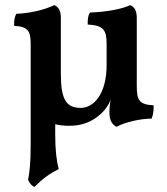

<svg xmlns="http://www.w3.org/2000/svg" viewBox="-20 -487 654 751"><path d="M515 -153V-417C515 -448 504 -461 489 -467C459 -452 397 -440 332 -438C323 -424 323 -409 323 -391C387 -388 397 -367 397 -315V-233C397 -117 345 -65 296 -65C239 -65 218 -98 218 -198V-417C218 -448 207 -461 192 -467C161 -451 101 -435 44 -433C36 -419 35 -404 35 -386C94 -383 100 -362 100 -310V76C100 160 95 186 90 216C94 227 102 239 115 244C149 210 170 195 210 174C201 143 196 99 196 40V-1C212 3 231 5 251 5C302 5 342 -11 377 -44C393 -59 405 -77 413 -97C409 -76 408 -62 408 -47C408 -14 420 1 436 9C468 -9 529 -23 573 -23C580 -39 581 -58 581 -75C522 -78 515 -97 515 -153Z"/></svg>

Font: Vollkorn Semibold
Style: Regular
Weight: 600
Designer: Friedrich Althausen
Foundry: Friedrich Althausen
Version: Version 4.015;PS 004.015;hotconv 1.0.88;makeotf.lib2.5.64775